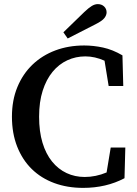

<svg xmlns="http://www.w3.org/2000/svg" viewBox="-20 -898 667 933"><path d="M589 -181 585 -32Q496 15 384 15Q307 15 243.5 -8.5Q180 -32 134.5 -76.5Q89 -121 63.5 -185.5Q38 -250 38 -331Q38 -411 64.5 -475Q91 -539 138 -584Q185 -629 249 -653Q313 -677 389 -677Q434 -677 480.5 -667Q527 -657 575 -629L579 -480H508L488 -603Q441 -624 395 -624Q348 -624 307 -605Q266 -586 235.5 -549Q205 -512 187.5 -457.5Q170 -403 170 -331Q170 -259 186.5 -204.5Q203 -150 233 -113Q263 -76 303.5 -57Q344 -38 392 -38Q418 -38 445 -43.5Q472 -49 498 -60L518 -181ZM389 -839Q411 -860 426 -869Q441 -878 455 -878Q474 -878 486 -866.5Q498 -855 498 -838Q498 -824 487 -810Q476 -796 444 -780L309 -711L288 -741Z"/></svg>

Font: Source Serif Pro Semibold
Style: Regular
Weight: 600
Designer: Frank Grießhammer
Foundry: Adobe Systems Incorporated
Version: Version 1.014;PS Version 1.0;hotconv 1.0.73;makeotf.lib2.5.5